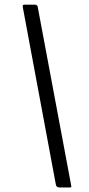

<svg xmlns="http://www.w3.org/2000/svg" viewBox="-20 -762 382 825"><path d="M235.1 43.5Q220.9 43.5 219.5 28.4L78.6 -727.8Q76.8 -736.1 78.2 -739Q79.6 -742 86.6 -742H130.5Q135.1 -742 139 -738.5Q142.9 -735 142.4 -730.6L286.2 36.7Q286.7 40.7 285.8 42.1Q284.9 43.5 279 43.5H235.1Z"/></svg>

Font: Libre Franklin Thin
Style: Italic
Weight: 100
Italic angle: -8°
Designer: Pablo Impallari, Rodrigo Fuenzalida, Nhung Nguyen
Foundry: Impallari Type
Version: Version 3.000